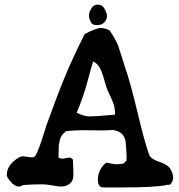

<svg xmlns="http://www.w3.org/2000/svg" viewBox="-20 -822 787 842"><path d="M377 -778.3Q387.7 -801.8 408.2 -801.8Q428.7 -801.8 439 -782.7Q449.2 -763.7 449.2 -751Q449.2 -738.3 438.5 -725.1Q427.7 -711.9 404.8 -711.9Q381.8 -711.9 377 -728.5Q370.1 -742.2 370.1 -754.4Q370.1 -766.6 377 -778.3ZM82 -136.7 117.2 -131.8Q127.9 -131.8 133.8 -136.7Q148.4 -158.2 174.8 -244.1L183.6 -272.5L223.6 -380.9Q278.3 -530.3 351.6 -672.9Q402.3 -699.2 421.9 -699.2Q441.4 -699.2 460.9 -688.5Q490.2 -644.5 498.5 -620.6Q506.8 -596.7 514.6 -571.3L527.3 -530.3Q551.8 -460.9 584 -325.2Q614.3 -197.3 635.7 -138.7Q647.5 -122.1 681.6 -111.3Q716.8 -99.6 728 -79.6Q739.3 -59.6 739.3 -43Q739.3 -27.3 727.5 -13.7Q724.6 -10.7 719.2 -11.7Q713.9 -12.7 710.9 -10.7Q661.1 0 515.6 0H433.6Q409.2 0 409.2 -34.7Q409.2 -69.3 433.6 -97.7Q443.4 -108.4 448.7 -108.4Q454.1 -108.4 466.3 -105Q478.5 -101.6 492.7 -101.6Q506.8 -101.6 523.4 -105.5Q527.3 -112.3 529.8 -113.3Q532.2 -114.3 533.2 -115.2Q535.2 -117.2 535.2 -131.8Q535.2 -146.5 533.2 -172.9Q531.2 -199.2 530.8 -202.6Q530.3 -206.1 527.3 -214.8Q523.4 -224.6 519.5 -229.5Q504.9 -248 474.6 -252Q455.1 -250 421.9 -250L350.6 -251Q312.5 -251 269.5 -247.1Q247.1 -228.5 243.2 -211.4Q239.3 -194.3 238.3 -186Q237.3 -177.7 237.3 -158.7Q237.3 -139.6 236.3 -130.9Q245.1 -126 253.9 -126L283.2 -130.9Q292 -130.9 299.8 -122.1Q301.8 -81.1 301.8 -56.6Q301.8 -33.2 292 -22.5Q275.4 -3.9 247.1 -3.9Q236.3 -3.9 210 -8.8Q183.6 -13.7 168 -13.7H161.1Q127 -13.7 83 -10.7Q80.1 -9.8 73.7 -6.8Q67.4 -3.9 59.6 -3.9Q51.8 -3.9 33.2 -17.6Q30.3 -22.5 23.4 -29.3Q9.8 -44.9 9.8 -55.7Q9.8 -99.6 63.5 -131.8Q73.2 -136.7 82 -136.7ZM388.7 -552.7Q383.8 -540 364.7 -468.3Q345.7 -396.5 316.4 -328.1Q346.7 -311.5 374.5 -311.5Q402.3 -311.5 484.4 -319.3V-327.1Q484.4 -355.5 469.7 -386.7Q455.1 -418 450.2 -429.7Q445.3 -441.4 436.5 -474.1Q427.7 -506.8 417.5 -524.9Q407.2 -543 388.7 -552.7Z"/></svg>

Font: Essays1743
Style: Medium
Weight: 500
Designer: Based on the typeface in a 1743 English translation of the essays of Montaigne.  PostScript/TrueType font designed by Jo
Version: Version 002.100